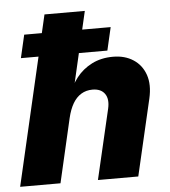

<svg xmlns="http://www.w3.org/2000/svg" viewBox="-52 -759 714 806"><g transform="rotate(-5 305.5 -356.0)"><path d="M73 -634.8H437.4L415 -537.8H50.6ZM0.4 0 165.2 -712H335.2L259.8 -385.6L243.2 -362.4Q256 -403.8 281.8 -437Q307.6 -470.2 346.6 -490.1Q385.6 -510 436.2 -510Q485.6 -510 521.3 -486.8Q557 -463.6 571.6 -421.6Q586.2 -379.6 573 -322L498.2 0H328.2L397 -294.8Q406 -334.6 389.9 -357.3Q373.8 -380 338.2 -380Q311.4 -380 290.6 -367.3Q269.8 -354.6 255.5 -330.3Q241.2 -306 232.6 -269.6L170.4 0Z"/></g></svg>

Font: Work Sans
Style: Italic
Weight: 400
Italic angle: -13°
Designer: Wei Huang
Foundry: Wei Huang
Version: Version 2.012